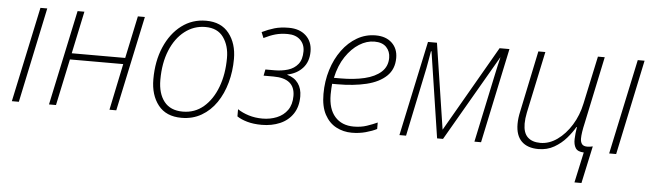

<svg xmlns="http://www.w3.org/2000/svg" viewBox="-46 -714 3628 1066"><g transform="rotate(5 1768.0 -181.5)"><path d="M29 0 142 -530H180L68 0Z M236 0 349 -530H387L337 -294H635L685 -530H724L611 0H573L627 -259H330L275 0Z M975 10Q889 10 845 -46Q801 -102 801 -190Q801 -291 835 -370Q869 -449 928.5 -494Q988 -539 1065 -539Q1149 -539 1193 -483Q1237 -427 1237 -341Q1237 -272 1219.5 -208.5Q1202 -145 1168.5 -96Q1135 -47 1086 -18.5Q1037 10 975 10ZM979 -25Q1046 -25 1095 -67Q1144 -109 1171 -181Q1198 -253 1198 -343Q1198 -411 1165 -457.5Q1132 -504 1064 -504Q1000 -504 949 -464.5Q898 -425 869 -354.5Q840 -284 840 -190Q840 -114 875 -69.5Q910 -25 979 -25Z M1422 10Q1376 10 1341 0Q1306 -10 1284 -25V-65Q1311 -47 1346.5 -36Q1382 -25 1423 -25Q1466 -25 1503 -40Q1540 -55 1562 -86Q1584 -117 1584 -165Q1584 -263 1464 -263H1409L1416 -298H1467Q1507 -298 1541.5 -308.5Q1576 -319 1597 -345Q1618 -371 1618 -417Q1618 -456 1592.5 -480.5Q1567 -505 1522 -505Q1484 -505 1454 -496.5Q1424 -488 1390 -471L1377 -503Q1412 -520 1446 -530Q1480 -540 1526 -540Q1586 -540 1621.5 -507Q1657 -474 1657 -419Q1657 -362 1624.5 -326.5Q1592 -291 1540 -281V-279Q1580 -268 1601 -238.5Q1622 -209 1622 -166Q1622 -108 1595.5 -68.5Q1569 -29 1523.5 -9.5Q1478 10 1422 10Z M1924 10Q1877 10 1837 -11Q1797 -32 1773 -76.5Q1749 -121 1749 -191Q1749 -262 1768.5 -325Q1788 -388 1823.5 -436.5Q1859 -485 1906.5 -512.5Q1954 -540 2010 -540Q2067 -540 2100.5 -508.5Q2134 -477 2134 -425Q2134 -362 2093.5 -323.5Q2053 -285 1982.5 -268Q1912 -251 1821 -251H1792Q1791 -240 1790 -224Q1789 -208 1789 -191Q1789 -111 1827 -68Q1865 -25 1932 -25Q1972 -25 2004.5 -36Q2037 -47 2063 -59V-23Q2038 -10 2001.5 0Q1965 10 1924 10ZM1799 -285H1836Q1911 -285 1969.5 -299Q2028 -313 2061.5 -343.5Q2095 -374 2095 -422Q2095 -458 2072.5 -481.5Q2050 -505 2006 -505Q1963 -505 1921.5 -479Q1880 -453 1847 -404Q1814 -355 1799 -285Z M2189 0 2302 -529H2352L2425 -52H2426L2701 -529H2756L2644 0H2607L2689 -386Q2694 -410 2699 -432Q2704 -454 2710 -478H2709L2432 0H2399L2326 -479H2323Q2319 -456 2315 -433Q2311 -410 2306 -383L2226 0Z M3180 177 3217 7Q3183 6 3171 -13Q3159 -32 3160 -63Q3161 -94 3167 -130H3164Q3147 -100 3119 -67.5Q3091 -35 3052 -12.5Q3013 10 2964 10Q2903 10 2870 -22.5Q2837 -55 2837 -119Q2837 -152 2846 -191L2917 -530H2956L2883 -186Q2876 -152 2876 -124Q2876 -73 2901 -49Q2926 -25 2972 -25Q3021 -25 3066 -57Q3111 -89 3144.5 -143Q3178 -197 3192 -264L3249 -530H3287L3208 -156Q3195 -100 3195 -69Q3195 -50 3203.5 -38.5Q3212 -27 3233 -27Q3248 -27 3264 -31L3219 177Z M3358 0 3471 -530H3509L3397 0Z"/></g></svg>

Font: Noto Sans Disp ExtLt
Style: Italic
Weight: 200
Italic angle: -12°
Designer: Monotype Design Team
Foundry: Monotype Imaging Inc.
Version: Version 2.000;GOOG;noto-source:20170915:90ef993387c0